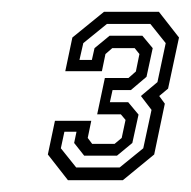

<svg xmlns="http://www.w3.org/2000/svg" viewBox="-20 -720 323 325"><path d="M95 -415 61 -458.5 73 -515.5H134.5L128.5 -486.5L136 -476.5H174L186 -486.5L192.5 -517L184.5 -526.5H144.5L157.5 -588H197.5L210 -599L216 -628.5L208 -638.5H170L158.5 -628.5L152.5 -599.5H90.5L102.5 -656.5L156 -700H249L283 -656.5L264.5 -570L249.5 -557.5L259 -544.5L241 -458.5L188 -415ZM109 -436.5H182.5L222.5 -469L236.5 -534L218.5 -557.5L246.5 -581L260.5 -647L234.5 -679.5H161L121 -647L114.5 -618.5H135.5L140 -638.5L165.5 -659.5H221L238.5 -638.5L228 -590L201.5 -567.5H170.5L166 -547H197L214.5 -526L204 -478L178 -456.5H122.5L105.5 -478L109.5 -497H89L83 -469Z"/></svg>

Font: Tourney Thin Medium
Style: Italic
Weight: 500
Italic angle: -12°
Version: Version 1.015